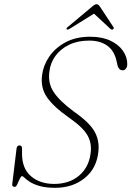

<svg xmlns="http://www.w3.org/2000/svg" viewBox="-20 -885 626 915"><path d="M243.5 10Q198 10 169 1.5Q140 -7 123.2 -17.8Q106.5 -28.5 98 -37Q89.5 -45.5 85 -45.5Q80 -45.5 74.2 -32.8Q68.5 -20 62.5 -7.2Q56.5 5.5 51 5.5Q35.5 5.5 38.5 -9L59 -178Q61.5 -192 72.5 -192Q85 -192 85 -177.5V-150.5Q85.5 -81 128.2 -44.8Q171 -8.5 238 -8.5Q309.5 -8.5 355.8 -47.2Q402 -86 411 -149.5Q419.5 -199 397.8 -238.5Q376 -278 308 -325Q236 -375.5 204.2 -421Q172.5 -466.5 180.5 -527Q186 -572.5 214 -614.2Q242 -656 291.5 -683Q341 -710 410 -710Q466.5 -710 506 -691.2Q545.5 -672.5 566 -642.8Q586.5 -613 586.5 -579.5Q586.5 -566.5 580.2 -558.2Q574 -550 565.5 -550Q555 -550 549.2 -556Q543.5 -562 541 -570L535 -596Q524 -644 490.5 -667.8Q457 -691.5 405 -691.5Q350 -691.5 309 -671.5Q268 -651.5 244 -618.2Q220 -585 215.5 -545Q207.5 -490 235.2 -447.2Q263 -404.5 331 -354Q404.5 -303 429.5 -260Q454.5 -217 449 -164Q441.5 -83.5 384.2 -36.8Q327 10 243.5 10ZM518 -745Q512.5 -742 506 -747.5L428 -820L311.5 -747.5Q302 -742 298.5 -745Q293.5 -749 302.5 -756L418.5 -853Q432 -865 440.5 -865Q449 -865 456.5 -853L520.5 -756Q525 -749 518 -745Z"/></svg>

Font: Fraunces 9pt S000 Thin
Style: Italic
Weight: 100
Italic angle: -16°
Version: Version 1.000; ttfautohint (v1.8.3)